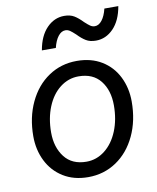

<svg xmlns="http://www.w3.org/2000/svg" viewBox="-82 -781 698 854"><g transform="rotate(-10 267.0 -354.0)"><path d="M511 -717Q500 -653 466 -618Q432 -583 387 -583Q360 -583 342 -594Q324 -605 305 -625Q290 -639 280.5 -645.5Q271 -652 260 -652Q242 -652 227.5 -633.5Q213 -615 205 -582H142Q153 -646 187 -681Q221 -716 266 -716Q293 -716 311 -705Q329 -694 348 -674Q363 -660 372.5 -653.5Q382 -647 393 -647Q411 -647 425.5 -665.5Q440 -684 448 -717ZM38 -212Q38 -297 70 -365Q102 -433 158.5 -471Q215 -509 286 -509Q351 -509 398.5 -480Q446 -451 471 -400.5Q496 -350 496 -289Q496 -203 464 -135Q432 -67 375.5 -29Q319 9 248 9Q183 9 135.5 -20.5Q88 -50 63 -100.5Q38 -151 38 -212ZM415 -286Q415 -354 381 -397Q347 -440 282 -440Q236 -440 198.5 -411Q161 -382 140 -330.5Q119 -279 119 -215Q119 -148 153 -104Q187 -60 252 -60Q298 -60 335.5 -89.5Q373 -119 394 -170.5Q415 -222 415 -286Z"/></g></svg>

Font: CBA Beacon Sans
Style: Italic
Weight: 400
Italic angle: -13°
Designer: Wei Huang
Foundry: Wei Huang
Version: Version 1.002